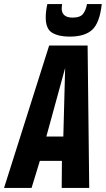

<svg xmlns="http://www.w3.org/2000/svg" viewBox="-57 -929 523 949"><path d="M-37 0 186 -704H376L384 0H248L249 -134H140L99 0ZM172 -254H256L265 -593ZM287 -748Q233 -748 201 -767Q169 -786 169 -843Q169 -873 177 -909H250Q249 -901 248.5 -896Q248 -891 248 -886Q248 -866 261 -854Q274 -842 302 -842Q340 -842 354 -861Q368 -880 373 -909H446Q436 -817 399.5 -782.5Q363 -748 287 -748Z"/></svg>

Font: Georama Condensed
Style: Bold Italic
Weight: 700
Width: 3
Italic angle: -9°
Designer: Jean-Baptiste Levee
Foundry: Production Type
Version: Version 1.000